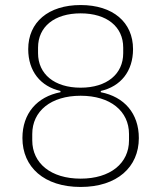

<svg xmlns="http://www.w3.org/2000/svg" viewBox="-20 -730 640 762"><path d="M300 12C445 12 531 -67 531 -182C531 -280 473 -346 380 -364V-369C459 -387 508 -447 508 -535C508 -642 428 -710 300 -710C172 -710 92 -642 92 -535C92 -447 141 -387 220 -369V-364C127 -346 69 -280 69 -182C69 -67 155 12 300 12ZM300 -21C182 -21 108 -82 108 -173V-198C108 -289 182 -350 300 -350C418 -350 492 -289 492 -198V-173C492 -82 418 -21 300 -21ZM300 -382C196 -382 131 -436 131 -519V-541C131 -624 196 -677 300 -677C404 -677 469 -624 469 -541V-519C469 -436 404 -382 300 -382Z"/></svg>

Font: IBM Plex Devanagari ExtraLight
Style: Regular
Weight: 200
Designer: Mike Abbink, Paul van der Laan, Pieter van Rosmalen, Erin McLaughlin
Foundry: Bold Monday
Version: Version 1.0